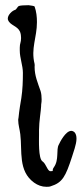

<svg xmlns="http://www.w3.org/2000/svg" viewBox="-20 -719 324 738"><path d="M38 -681C27 -678 10 -662 10 -648C10 -646 10 -644 11 -642C19 -621 47 -620 57 -597C60 -589 61 -581 61 -573C61 -555 56 -553 56 -536V-525C56 -496 68 -467 68 -439C68 -407 67 -375 62 -342C60 -330 54 -297 51 -265C50 -262 50 -260 50 -257C50 -239 56 -221 58 -203C66 -138 49 -62 111 -17C125 -7 141 -1 158 -1C164 -1 170 -1 175 -3C220 -17 232 -40 257 -117C261 -132 274 -163 274 -186C274 -196 272 -204 267 -210C263 -214 258 -216 254 -216C232 -216 210 -172 206 -163C195 -144 208 -105 187 -76C177 -62 190 -61 174 -61C162 -61 158 -89 143 -99C127 -110 130 -181 130 -202V-219C130 -251 138 -298 138 -310C138 -324 140 -321 140 -337C140 -348 139 -359 136 -369C125 -401 113 -428 113 -462C113 -466 114 -469 113 -473C98 -533 122 -574 122 -634C122 -654 120 -674 113 -694C112 -696 99 -698 90 -699C73 -699 58 -698 53 -696C47 -694 44 -683 38 -681Z"/></svg>

Font: Ancial
Style: Regular
Weight: 400
Designer: Daytona Mess (Anne-Dauphine Borione)
Foundry: Daytona Mess (Anne-Dauphine Borione)
Version: Version 1.000;Glyphs 3.2 (3192)